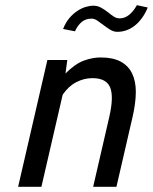

<svg xmlns="http://www.w3.org/2000/svg" viewBox="-20 -722 591 742"><path d="M340 0H430L492.3 -270C500.5 -305.3 504.7 -337.2 504.9 -365.5C505.1 -393.8 500.3 -418 490.6 -438C480.9 -458 466.1 -473.3 446.2 -484C426.4 -494.7 400.4 -500 368.4 -500C348.4 -500 327.2 -496 304.7 -488C282.2 -480 258.3 -463.3 233.1 -438L240.1 -490H163.1L50 0H140L222.2 -356C237.3 -378 254.8 -394.2 274.9 -404.5C294.9 -414.8 315.6 -420 337 -420C373 -420 395.9 -408 405.7 -384C415.4 -360 414.3 -322 402.3 -270ZM433.3 -599C458.6 -599 481.5 -607.3 502.1 -624C522.6 -640.7 538.9 -663.7 551 -693L509.1 -702C500 -686 490 -673.5 478.9 -664.5C467.8 -655.5 455.6 -651 442.3 -651C434.3 -651 426.5 -653.5 419 -658.5C411.5 -663.5 403.8 -669.2 396 -675.5C388.1 -681.8 379.6 -687.5 370.4 -692.5C361.2 -697.5 351.3 -700 340.6 -700C331.3 -700 321.2 -698.3 310.5 -695C299.7 -691.7 289 -686.5 278.4 -679.5C267.8 -672.5 257.6 -663.3 248 -652C238.4 -640.7 230.3 -626.7 223.8 -610L269.8 -601C276.6 -616.3 285.2 -628.3 295.6 -637C305.9 -645.7 318.7 -650 334.1 -650C341.4 -650 348.9 -647.3 356.7 -642C364.5 -636.7 372.5 -630.8 380.7 -624.5C388.9 -618.2 397.4 -612.3 406.1 -607C414.9 -601.7 424 -599 433.3 -599Z"/></svg>

Font: Cabin Condensed
Style: Regular
Weight: 400
Italic angle: -13°
Designer: Pablo Impallari
Foundry: Pablo Impallari. www.impallari.com Igino Marini. www.ikern.com
Version: Version 1.006